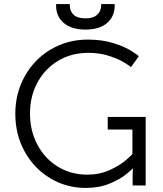

<svg xmlns="http://www.w3.org/2000/svg" viewBox="-20 -909 798 941"><path d="M410 -715Q482 -715 538 -697Q594 -679 627 -657.5Q660 -636 660 -633L622 -580Q622 -582 592.5 -600.5Q563 -619 516.5 -634.5Q470 -650 413 -650Q329 -650 264 -610.5Q199 -571 163 -503.5Q127 -436 127 -353Q127 -268 163.5 -199.5Q200 -131 264 -92Q328 -53 407 -53Q468 -53 517.5 -75.5Q567 -98 598 -125Q629 -152 629 -155V-274H508V-336H694V0H630V-53L631 -83H629Q629 -80 598.5 -55Q568 -30 517 -9Q466 12 400 12Q305 12 226 -35.5Q147 -83 101 -166Q55 -249 55 -352Q55 -452 101.5 -535.5Q148 -619 229.5 -667Q311 -715 410 -715ZM255 -881V-889H322V-883Q322 -854 341 -836.5Q360 -819 399 -819Q437 -819 456.5 -837Q476 -855 476 -884V-889H542V-881Q542 -828 504.5 -796Q467 -764 399 -764Q331 -764 293 -796Q255 -828 255 -881Z"/></svg>

Font: Museo Sans Light
Style: Regular
Weight: 300
Designer: Jos Buivenga
Foundry: Jos Buivenga & Rosetta Type Foundry (extension, remastering)
Version: Version 3.600;PS 1.000;hotconv 1.0.88;makeotf.lib2.5.647800;